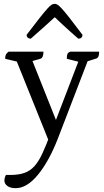

<svg xmlns="http://www.w3.org/2000/svg" viewBox="-20 -713 541 1003"><path d="M62 270Q34 270 18.5 258.5Q3 247 3 230Q3 224 5 216Q7 208 11 201H32Q77 201 107 190.5Q137 180 159 156Q181 132 200.5 90.5Q220 49 243 -13L239 34L64 -401L82 -388L7 -406Q7 -421 11 -428.5Q15 -436 25 -443H207Q207 -411 191 -406L131 -389L145 -406L284 -57H261L393 -401L399 -388L329 -406Q329 -424 332.5 -431.5Q336 -439 347 -443H498Q498 -426 494 -417.5Q490 -409 482 -407L425 -389L443 -407L283 9Q237 128 179 199Q121 270 62 270ZM266 -693Q273 -693 280.5 -688.5Q288 -684 302.5 -668.5Q317 -653 342.5 -620.5Q368 -588 411 -531Q411 -522 405.5 -516.5Q400 -511 389 -511Q342 -552 312.5 -579.5Q283 -607 266 -623Q248 -607 218 -579.5Q188 -552 141 -511Q131 -511 125 -516.5Q119 -522 119 -531Q162 -588 188 -620.5Q214 -653 228 -668.5Q242 -684 250 -688.5Q258 -693 266 -693Z"/></svg>

Font: Pitagon Serif
Style: Regular
Weight: 400
Designer: Travis Tran
Foundry: Pitagon
Version: Version 1.000;gftools[0.9.26]